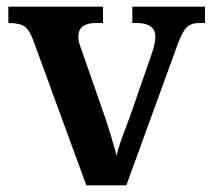

<svg xmlns="http://www.w3.org/2000/svg" viewBox="-20 -556 636 576"><path d="M79 -437Q68 -467 53 -477Q38 -487 5 -487V-536H289V-487H268Q215 -487 215 -446Q215 -437 217.5 -427.5Q220 -418 224 -408L290 -219Q302 -185 312.5 -150Q323 -115 330 -89Q334 -110 345.5 -141.5Q357 -173 368 -201L437 -400Q446 -427 446 -446Q446 -487 389 -487H377V-536H595V-487H578Q552 -487 538.5 -472.5Q525 -458 509 -412L359 0H239Z"/></svg>

Font: Noto Serif Malayalam SemiBold
Style: Regular
Weight: 600
Designer: Indian type Foundry, Jelle Bosma, Monotype Design Team
Foundry: Monotype Imaging Inc.
Version: Version 2.104; ttfautohint (v1.8.4.7-5d5b)